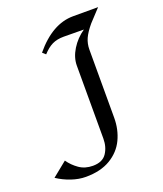

<svg xmlns="http://www.w3.org/2000/svg" viewBox="-313 -797 874 1032"><g transform="rotate(-20 124.0 -281.5)"><path d="M307 -629Q276 -592 263 -563Q250 -534 250 -500V-111Q250 -44 223.5 12Q197 68 140.5 102Q84 136 -1 136Q-41 136 -83.5 121.5Q-126 107 -162 83L-78 15Q-56 47 -23 70Q10 93 55 93Q110 93 133.5 58Q157 23 157 -25V-442Q157 -489 185.5 -535Q214 -581 259 -612L144 -613Q105 -613 77.5 -599.5Q50 -586 23 -556L5 -572Q110 -699 229 -699H372Z"/></g></svg>

Font: Amita
Style: Regular
Weight: 400
Designer: Eduardo Rodriguez Tunni, Modular Infotech, Brian J. Bonislawsky
Foundry: Eduardo Rodriguez Tunni, Modular Infotech, Brian J. Bonislawsky
Version: Version 1.004